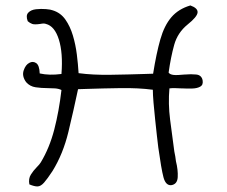

<svg xmlns="http://www.w3.org/2000/svg" viewBox="-20 -650 833 706"><path d="M609 31Q589 32 581 1.5Q573 -29 562 -108Q560 -123 557 -150.5Q554 -178 550.5 -210.5Q547 -243 544.5 -272.5Q542 -302 542 -320Q489 -327 423 -326Q357 -325 297 -323Q289 -323 281.5 -322.5Q274 -322 267 -322Q251 -246 231.5 -165Q212 -84 173 -21Q154 8 142 21.5Q130 35 118.5 35.5Q107 36 88 28Q84 7 93.5 -8Q103 -23 114 -34Q126 -46 130 -53Q162 -106 179.5 -173.5Q197 -241 206 -319Q196 -324 182 -325Q168 -326 153 -326Q133 -326 111.5 -329Q90 -332 76 -348Q60 -370 67 -391Q74 -412 88 -419Q101 -426 113 -418Q125 -410 126 -380Q161 -372 206 -378Q212 -455 196.5 -504.5Q181 -554 149 -562Q142 -565 128 -562Q107 -559 98.5 -562Q90 -565 82 -572Q74 -593 84 -603.5Q94 -614 112.5 -616Q131 -618 149 -616.5Q167 -615 174 -612Q203 -603 220.5 -578Q238 -553 248 -519.5Q258 -486 262.5 -450Q267 -414 269 -381Q321 -374 386.5 -375Q452 -376 512 -378Q520 -378 527.5 -378.5Q535 -379 543 -379Q555 -454 569.5 -505Q584 -556 610 -586.5Q636 -617 680 -630Q708 -620 706.5 -604Q705 -588 670 -560Q633 -530 620.5 -485Q608 -440 600 -383Q605 -376 618 -374.5Q631 -373 659 -376Q660 -376 661 -376Q682 -378 701.5 -376Q721 -374 725 -355Q728 -338 716.5 -331.5Q705 -325 686.5 -324.5Q668 -324 650 -325H649Q648 -325 647 -325Q633 -326 621.5 -326Q610 -326 603 -325Q598 -269 605.5 -210Q613 -151 621 -93Q623 -84 624.5 -75Q626 -66 627 -57Q635 -25 633.5 1.5Q632 28 609 31Z"/></svg>

Font: Yuji Hentaigana Akari
Style: Regular
Weight: 400
Designer: Kataoka Yuji
Foundry: Kinuta Font Factory
Version: Version 3.002